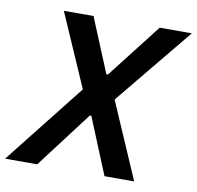

<svg xmlns="http://www.w3.org/2000/svg" viewBox="-113 -779 883 860"><g transform="rotate(10 328.0 -349.0)"><path d="M552 0H417L312 -256H305L111 0H-35L254 -366L109 -698H244L346 -451H353L545 -698H691L402 -346Z"/></g></svg>

Font: IBM Plex Sans SmBld
Style: Italic
Weight: 600
Italic angle: -11°
Designer: Mike Abbink, Paul van der Laan, Pieter van Rosmalen
Foundry: Bold Monday
Version: Version 3.005